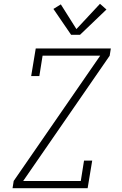

<svg xmlns="http://www.w3.org/2000/svg" viewBox="-20 -990 640 1010"><path d="M46 0 52 -38 507 -697H204L187 -590H144L168 -735H563L557 -697L102 -38H405L422 -145H465L441 0ZM354 -807 261 -943 300 -967 382 -837 506 -970 540 -940 401 -807Z"/></svg>

Font: Iosevka Slab XLtEx
Style: Italic
Weight: 200
Width: 7
Italic angle: -9°
Monospace: yes
Designer: Belleve Invis
Foundry: Belleve Invis
Version: Version 11.1.0; ttfautohint (v1.8.3)